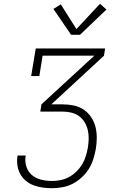

<svg xmlns="http://www.w3.org/2000/svg" viewBox="-20 -990 640 1010"><path d="M253 0Q228 0 203.5 -3.5Q179 -7 156.5 -15.5Q134 -24 116 -39Q98 -54 86.5 -75Q75 -96 71.5 -120.5Q68 -145 72 -170Q72 -171 72 -171.5Q72 -172 73 -172H115Q115 -172 115 -171.5Q115 -171 115 -170Q110 -142 118.5 -114.5Q127 -87 147.5 -69.5Q168 -52 196 -45Q224 -38 253 -38Q276 -38 298.5 -42.5Q321 -47 342.5 -58.5Q364 -70 381.5 -87Q399 -104 411.5 -124.5Q424 -145 431 -167.5Q438 -190 442 -212Q446 -236 446.5 -259.5Q447 -283 442 -305Q437 -327 425.5 -346.5Q414 -366 396 -379Q378 -392 355.5 -397.5Q333 -403 310 -403H192L198 -441L476 -697H204L187 -590H144L168 -735H533L527 -697L250 -441H310Q339 -441 368 -435Q397 -429 420 -413.5Q443 -398 459 -374.5Q475 -351 482 -323.5Q489 -296 489 -266Q489 -236 484 -206Q479 -179 470.5 -152Q462 -125 446.5 -100.5Q431 -76 409 -56Q387 -36 361.5 -23Q336 -10 308 -5Q280 0 253 0ZM354 -807 261 -943 300 -967 382 -837 506 -970 540 -940 401 -807Z"/></svg>

Font: Iosevka Slab XLtExObl
Style: Regular
Weight: 200
Width: 7
Italic angle: -9°
Monospace: yes
Designer: Belleve Invis
Foundry: Belleve Invis
Version: Version 11.1.1; ttfautohint (v1.8.3)